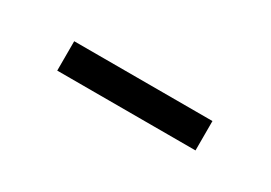

<svg xmlns="http://www.w3.org/2000/svg" viewBox="-15 -442 394 279"><g transform="rotate(30 181.5 -302.5)"><path d="M64.9 -327.1H296.9V-277.8H64.9Z"/></g></svg>

Font: Montserrat arm Light
Style: Regular
Weight: 300
Designer: Julieta Ulanovsky
Foundry: Julieta Ulanovsky
Version: Version 6.000;PS 006.000;hotconv 1.0.88;makeotf.lib2.5.64775